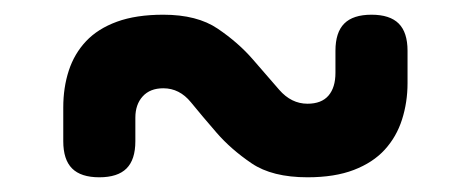

<svg xmlns="http://www.w3.org/2000/svg" viewBox="-20 -473 640 261"><path d="M436 -404Q436 -429 448 -441Q460 -453 485 -453Q510 -453 522 -441Q534 -429 534 -404V-360Q534 -334 526.5 -310.5Q519 -287 503 -269.5Q487 -252 461 -242Q435 -232 398 -232Q350 -232 322 -251Q294 -270 274.5 -292.5Q255 -315 239.5 -334Q224 -353 202 -353Q184 -353 174 -342Q164 -331 164 -313V-281Q164 -256 152 -244Q140 -232 115 -232Q90 -232 78 -244Q66 -256 66 -281V-327Q66 -354 73.5 -377Q81 -400 97 -417Q113 -434 139 -443.5Q165 -453 202 -453Q248 -453 276 -434Q304 -415 323.5 -392.5Q343 -370 359.5 -351Q376 -332 398 -332Q417 -332 426.5 -343Q436 -354 436 -374Z"/></svg>

Font: Maple Mono Normal NL Medium
Style: Regular
Weight: 500
Monospace: yes
Designer: subframe7536
Version: Version 7.000